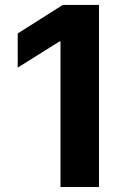

<svg xmlns="http://www.w3.org/2000/svg" viewBox="-20 -747 529 767"><path d="M375.4 -727.3V0H221.6V-581.3H217.3L50.8 -476.9V-613.3L230.8 -727.3Z"/></svg>

Font: Inter P
Style: Bold
Weight: 700
Designer: Rasmus Andersson
Foundry: rsms
Version: Version 3.018;git-588b23468